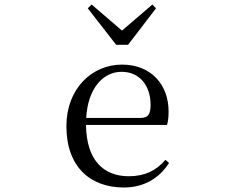

<svg xmlns="http://www.w3.org/2000/svg" viewBox="-20 -818 1040 853"><path d="M530 15C620 15 687 -26 731 -94L715 -108C674 -60 623 -35 552 -35C442 -35 364 -104 362 -263H722C727 -279 729 -299 729 -323C729 -441 652 -531 522 -531C389 -531 275 -425 275 -257C275 -76 382 15 530 15ZM363 -294C370 -424 437 -499 520 -499C601 -499 649 -437 649 -352C649 -312 639 -294 604 -294ZM387 -798 370 -781 496 -619H549L673 -781L657 -798L522 -682Z"/></svg>

Font: Harano Aji Mincho CN
Style: Regular
Weight: 400
Foundry: Masamichi Hosoda
Version: HaranoAjiMinchoCN-Regular version 20230610;ttx 4.39.4